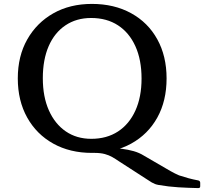

<svg xmlns="http://www.w3.org/2000/svg" viewBox="-20 -773 1044 982"><path d="M1004 180Q1004 189 994 189Q943 188 893 185Q843 182 791 173Q780 171 772.5 168Q765 165 756 160Q747 155 731 144L587 51Q571 40 554.5 30.5Q538 21 516.5 15Q495 9 463 9L533 -19Q571 -16 603 -12Q635 -8 663.5 0Q692 8 716 23L852 102Q864 109 874.5 114Q885 119 896 124Q920 132 944 138.5Q968 145 995 150Q1004 153 1004 162ZM450 9Q338 9 252.5 -38.5Q167 -86 119 -172Q71 -258 71 -372Q71 -486 119.5 -571.5Q168 -657 253 -705Q338 -753 450 -753Q564 -753 650.5 -705.5Q737 -658 784.5 -572Q832 -486 832 -372Q832 -257 784.5 -171.5Q737 -86 651 -38.5Q565 9 450 9ZM447 -63Q526 -63 583.5 -100.5Q641 -138 672.5 -207.5Q704 -277 704 -371Q704 -467 672.5 -536.5Q641 -606 583.5 -643.5Q526 -681 446 -681Q371 -681 315 -643.5Q259 -606 229 -537Q199 -468 199 -373Q199 -278 230 -208.5Q261 -139 316.5 -101Q372 -63 447 -63Z"/></svg>

Font: Hahmlet Medium
Style: Regular
Weight: 500
Version: Version 1.002